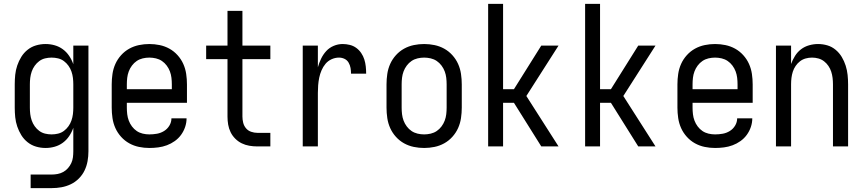

<svg xmlns="http://www.w3.org/2000/svg" viewBox="-20 -755 4457 990"><path d="M138 215V145H246Q262 145 277.5 142Q293 139 306.5 131.5Q320 124 330.5 112Q341 100 347.5 86Q354 72 356 56.5Q358 41 358 25V-96Q350 -73 336.5 -53Q323 -33 304 -19Q285 -5 262 1.5Q239 8 215 8Q190 8 166 1Q142 -6 122.5 -21.5Q103 -37 90 -58Q77 -79 69 -102.5Q61 -126 58.5 -150.5Q56 -175 56 -200V-320Q56 -345 58.5 -369.5Q61 -394 69 -417.5Q77 -441 90 -462Q103 -483 122.5 -498.5Q142 -514 166 -521Q190 -528 215 -528Q239 -528 262 -521.5Q285 -515 304 -501Q323 -487 336.5 -467Q350 -447 358 -424V-520H436V25Q436 51 431.5 76Q427 101 416 124Q405 147 386.5 165.5Q368 184 345 195Q322 206 297 210.5Q272 215 246 215ZM246 -62Q263 -62 279.5 -66Q296 -70 309.5 -80Q323 -90 333 -104Q343 -118 348.5 -134Q354 -150 356 -166.5Q358 -183 358 -200V-320Q358 -337 356 -353.5Q354 -370 348.5 -386Q343 -402 333 -416Q323 -430 309.5 -440Q296 -450 279.5 -454Q263 -458 246 -458Q229 -458 212.5 -454Q196 -450 182.5 -440Q169 -430 159 -416Q149 -402 143.5 -386Q138 -370 136 -353.5Q134 -337 134 -320V-200Q134 -183 136 -166.5Q138 -150 143.5 -134Q149 -118 159 -104Q169 -90 182.5 -80Q196 -70 212.5 -66Q229 -62 246 -62Z M750 8Q723 8 696.5 2.5Q670 -3 646.5 -16Q623 -29 604.5 -49.5Q586 -70 575 -94.5Q564 -119 560 -146Q556 -173 556 -200V-320Q556 -347 560 -374Q564 -401 575 -425.5Q586 -450 604.5 -470.5Q623 -491 646.5 -504Q670 -517 696.5 -522.5Q723 -528 750 -528Q777 -528 803.5 -522.5Q830 -517 853.5 -504Q877 -491 895.5 -470.5Q914 -450 925 -425.5Q936 -401 940 -374Q944 -347 944 -320V-225H634V-200Q634 -183 636 -166Q638 -149 644 -133Q650 -117 660.5 -103Q671 -89 685 -79.5Q699 -70 716 -66Q733 -62 750 -62Q770 -62 789.5 -65.5Q809 -69 826 -79.5Q843 -90 853.5 -107.5Q864 -125 864 -145H942Q942 -122 934.5 -100Q927 -78 913.5 -59.5Q900 -41 881 -27.5Q862 -14 840.5 -6Q819 2 796 5Q773 8 750 8ZM866 -295V-320Q866 -337 864 -354Q862 -371 856 -387Q850 -403 839.5 -417Q829 -431 815 -440.5Q801 -450 784 -454Q767 -458 750 -458Q733 -458 716 -454Q699 -450 685 -440.5Q671 -431 660.5 -417Q650 -403 644 -387Q638 -371 636 -354Q634 -337 634 -320V-295Z M1374 0H1307Q1286 0 1265.5 -3.5Q1245 -7 1226.5 -16Q1208 -25 1193 -40Q1178 -55 1169 -73.5Q1160 -92 1156.5 -112.5Q1153 -133 1153 -154V-450H1043V-520H1153V-699H1230V-520H1374V-450H1230V-154Q1230 -138 1234 -122Q1238 -106 1248.5 -93.5Q1259 -81 1275 -75.5Q1291 -70 1307 -70H1374Z M1541 0V-520H1619V-408Q1625 -430 1635.5 -452Q1646 -474 1662 -491.5Q1678 -509 1700.5 -518.5Q1723 -528 1747 -528Q1765 -528 1783.5 -523.5Q1802 -519 1817 -508Q1832 -497 1842.5 -481.5Q1853 -466 1858.5 -448.5Q1864 -431 1866 -412.5Q1868 -394 1868 -375H1790Q1790 -390 1787.5 -404.5Q1785 -419 1777.5 -432Q1770 -445 1756.5 -451.5Q1743 -458 1728 -458Q1708 -458 1689.5 -449.5Q1671 -441 1658.5 -426Q1646 -411 1638 -392.5Q1630 -374 1626 -354.5Q1622 -335 1620.5 -315Q1619 -295 1619 -276V0Z M2167 8Q2140 8 2113.5 2.5Q2087 -3 2063.5 -16Q2040 -29 2021.5 -49.5Q2003 -70 1992 -94.5Q1981 -119 1977 -146Q1973 -173 1973 -200V-320Q1973 -347 1977 -374Q1981 -401 1992 -425.5Q2003 -450 2021.5 -470.5Q2040 -491 2063.5 -504Q2087 -517 2113.5 -522.5Q2140 -528 2167 -528Q2194 -528 2220.5 -522.5Q2247 -517 2270.5 -504Q2294 -491 2312.5 -470.5Q2331 -450 2342 -425.5Q2353 -401 2357 -374Q2361 -347 2361 -320V-200Q2361 -173 2357 -146Q2353 -119 2342 -94.5Q2331 -70 2312.5 -49.5Q2294 -29 2270.5 -16Q2247 -3 2220.5 2.5Q2194 8 2167 8ZM2167 -62Q2184 -62 2201 -66Q2218 -70 2232 -79.5Q2246 -89 2256.5 -103Q2267 -117 2273 -133Q2279 -149 2281 -166Q2283 -183 2283 -200V-320Q2283 -337 2281 -354Q2279 -371 2273 -387Q2267 -403 2256.5 -417Q2246 -431 2232 -440.5Q2218 -450 2201 -454Q2184 -458 2167 -458Q2150 -458 2133 -454Q2116 -450 2102 -440.5Q2088 -431 2077.5 -417Q2067 -403 2061 -387Q2055 -371 2053 -354Q2051 -337 2051 -320V-200Q2051 -183 2053 -166Q2055 -149 2061 -133Q2067 -117 2077.5 -103Q2088 -89 2102 -79.5Q2116 -70 2133 -66Q2150 -62 2167 -62Z M2771 0 2630 -225H2574V0H2497V-735H2574V-295H2630L2771 -520H2860L2694 -260L2860 0Z M3271 0 3130 -225H3074V0H2997V-735H3074V-295H3130L3271 -520H3360L3194 -260L3360 0Z M3667 8Q3640 8 3613.5 2.5Q3587 -3 3563.5 -16Q3540 -29 3521.5 -49.5Q3503 -70 3492 -94.5Q3481 -119 3477 -146Q3473 -173 3473 -200V-320Q3473 -347 3477 -374Q3481 -401 3492 -425.5Q3503 -450 3521.5 -470.5Q3540 -491 3563.5 -504Q3587 -517 3613.5 -522.5Q3640 -528 3667 -528Q3694 -528 3720.5 -522.5Q3747 -517 3770.5 -504Q3794 -491 3812.5 -470.5Q3831 -450 3842 -425.5Q3853 -401 3857 -374Q3861 -347 3861 -320V-225H3551V-200Q3551 -183 3553 -166Q3555 -149 3561 -133Q3567 -117 3577.5 -103Q3588 -89 3602 -79.5Q3616 -70 3633 -66Q3650 -62 3667 -62Q3687 -62 3706.5 -65.5Q3726 -69 3743 -79.5Q3760 -90 3770.5 -107.5Q3781 -125 3781 -145H3859Q3859 -122 3851.5 -100Q3844 -78 3830.5 -59.5Q3817 -41 3798 -27.5Q3779 -14 3757.5 -6Q3736 2 3713 5Q3690 8 3667 8ZM3783 -295V-320Q3783 -337 3781 -354Q3779 -371 3773 -387Q3767 -403 3756.5 -417Q3746 -431 3732 -440.5Q3718 -450 3701 -454Q3684 -458 3667 -458Q3650 -458 3633 -454Q3616 -450 3602 -440.5Q3588 -431 3577.5 -417Q3567 -403 3561 -387Q3555 -371 3553 -354Q3551 -337 3551 -320V-295Z M3981 0V-520H4059V-425Q4067 -447 4079.5 -467Q4092 -487 4110.5 -501Q4129 -515 4152 -521.5Q4175 -528 4198 -528Q4223 -528 4246.5 -521Q4270 -514 4289 -498Q4308 -482 4320.5 -461Q4333 -440 4340.5 -416.5Q4348 -393 4350.5 -368.5Q4353 -344 4353 -320V0H4275V-320Q4275 -337 4273 -353.5Q4271 -370 4266 -385.5Q4261 -401 4251.5 -415Q4242 -429 4229 -439Q4216 -449 4200 -453.5Q4184 -458 4167 -458Q4150 -458 4134 -453.5Q4118 -449 4105 -439Q4092 -429 4082.5 -415Q4073 -401 4068 -385.5Q4063 -370 4061 -353.5Q4059 -337 4059 -320V0Z"/></svg>

Font: Huly
Style: Regular
Weight: 400
Designer: Belleve Invis
Foundry: Belleve Invis
Version: Version 33.2.5; ttfautohint (v1.8.4)